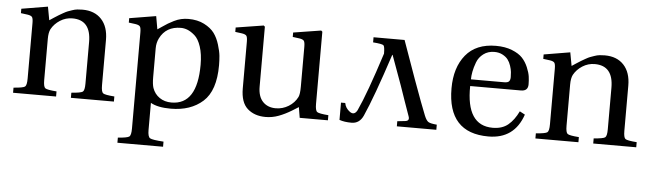

<svg xmlns="http://www.w3.org/2000/svg" viewBox="-47 -678 3676 1085"><g transform="rotate(5 1791.0 -136.0)"><path d="M32 0V-29Q86 -33 96.5 -41Q107 -49 107 -87V-402Q107 -428 101 -436Q95 -444 75 -447L37 -452V-477L186 -502L200 -426Q204 -429 225 -442.5Q246 -456 251 -459Q256 -462 273.5 -472Q291 -482 299.5 -485Q308 -488 323.5 -493.5Q339 -499 353 -500.5Q367 -502 382 -502Q451 -502 490 -460Q529 -418 529 -343V-87Q529 -49 539.5 -41Q550 -33 604 -29V0H360V-29Q414 -33 424.5 -41Q435 -49 435 -87V-323Q435 -448 330 -448Q292 -448 260 -427.5Q228 -407 211 -376Q201 -356 201 -321V-87Q201 -49 211.5 -41Q222 -33 276 -29V0Z M644 201Q697 197 708 189Q719 181 719 143V-402Q719 -428 713 -436Q707 -444 687 -447L649 -452V-477L800 -502L813 -428Q818 -431 837.5 -444.5Q857 -458 869.5 -465.5Q882 -473 902 -483Q922 -493 942 -497.5Q962 -502 983 -502Q1035 -502 1073 -482.5Q1111 -463 1130.5 -436.5Q1150 -410 1161.5 -372.5Q1173 -335 1175.5 -309.5Q1178 -284 1178 -256Q1178 -112 1109 -50Q1040 12 927 12Q853 12 813 -11V143Q813 181 826 189Q839 197 903 201V230H644ZM813 -157Q813 -117 820 -96Q832 -62 860.5 -42.5Q889 -23 928 -23Q1074 -23 1074 -250Q1074 -310 1060 -352.5Q1046 -395 1024 -414Q1002 -433 983 -440.5Q964 -448 945 -448Q861 -448 826 -378Q813 -352 813 -321Z M1253 -452V-477L1410 -502L1417 -496V-403V-156Q1417 -100 1444.5 -71Q1472 -42 1518 -42Q1557 -42 1590.5 -62.5Q1624 -83 1641 -117Q1649 -133 1649 -177V-402Q1649 -428 1643 -436Q1637 -444 1617 -447L1579 -452V-477L1736 -502L1743 -496V-406V-87Q1743 -49 1754 -41Q1765 -33 1818 -29V0H1658L1648 -60Q1647 -59 1611 -37Q1575 -15 1539 -1.5Q1503 12 1465 12Q1402 12 1362.5 -23Q1323 -58 1323 -138V-402Q1323 -428 1317 -436Q1311 -444 1291 -447Z M2101 -403Q2101 -443 2093.5 -450Q2086 -457 2034 -461V-490H2138H2210L2287 -274Q2340 -128 2362 -74Q2373 -47 2385 -39.5Q2397 -32 2433 -29V0H2209V-29L2254 -34Q2280 -37 2270 -63Q2260 -91 2240 -148Q2220 -205 2211 -232L2150 -400H2148Q2067 -153 2018 -44Q1997 2 1952 2Q1911 2 1883 -8V-106H1907Q1912 -77 1937.5 -58.5Q1963 -40 1980 -71Q2027 -172 2101 -403Z M2498 -241Q2498 -359 2556.5 -430.5Q2615 -502 2728 -502Q2780 -502 2819 -486.5Q2858 -471 2878.5 -449Q2899 -427 2911.5 -397Q2924 -367 2927 -345Q2930 -323 2930 -301Q2930 -263 2890 -263H2602Q2598 -39 2749 -39Q2803 -39 2836.5 -67Q2870 -95 2894 -145L2924 -129Q2876 12 2729 12Q2498 12 2498 -241ZM2603 -301H2792Q2812 -301 2819 -309Q2826 -317 2826 -333Q2826 -347 2824.5 -362Q2823 -377 2816.5 -397Q2810 -417 2799 -431.5Q2788 -446 2768 -456.5Q2748 -467 2722 -467Q2686 -467 2660 -447.5Q2634 -428 2623 -398.5Q2612 -369 2607.5 -345Q2603 -321 2603 -301Z M2995 0V-29Q3049 -33 3059.5 -41Q3070 -49 3070 -87V-402Q3070 -428 3064 -436Q3058 -444 3038 -447L3000 -452V-477L3149 -502L3163 -426Q3167 -429 3188 -442.5Q3209 -456 3214 -459Q3219 -462 3236.5 -472Q3254 -482 3262.5 -485Q3271 -488 3286.5 -493.5Q3302 -499 3316 -500.5Q3330 -502 3345 -502Q3414 -502 3453 -460Q3492 -418 3492 -343V-87Q3492 -49 3502.5 -41Q3513 -33 3567 -29V0H3323V-29Q3377 -33 3387.5 -41Q3398 -49 3398 -87V-323Q3398 -448 3293 -448Q3255 -448 3223 -427.5Q3191 -407 3174 -376Q3164 -356 3164 -321V-87Q3164 -49 3174.5 -41Q3185 -33 3239 -29V0Z"/></g></svg>

Font: Linguistics Pro
Style: Regular
Weight: 400
Designer: Stefan Peev, Context Ltd
Foundry: Stefan Peev, Context Ltd
Version: Version 001.000